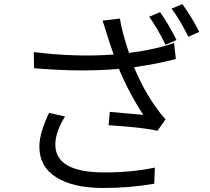

<svg xmlns="http://www.w3.org/2000/svg" viewBox="-20 -882 1040 951"><path d="M773 -822Q819 -756 854 -684L800 -660Q761 -740 719 -799ZM883 -862Q934 -791 967 -724L913 -700Q869 -788 830 -839ZM513 -701Q511 -708 506 -724Q501 -740 496.5 -754Q492 -768 488 -780L574 -790Q583 -727 619 -620Q743 -635 842 -669L851 -590Q773 -568 644 -549Q691 -435 757 -344Q775 -318 800 -291L760 -234Q696 -250 518 -262L524 -328Q682 -314 690 -313Q620 -419 569 -541Q388 -524 149 -544L147 -624Q357 -598 543 -612Q529 -651 513 -701ZM302 -305Q254 -227 254 -166Q254 -30 490 -28Q630 -27 747 -52L744 28Q617 50 485 49Q340 48 257.5 -4.5Q175 -57 175 -156Q175 -222 223 -323Z"/></svg>

Font: Noto Sans SC
Style: Regular
Weight: 400
Designer: Ryoko NISHIZUKA  (kana, bopomofo & ideographs); Paul D. Hunt (Latin, Greek & Cyrillic); Sandoll Communications , Soo-you
Foundry: Adobe
Version: Version 2.002;hotconv 1.0.116;makeotfexe 2.5.65601